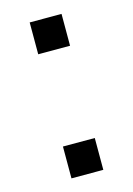

<svg xmlns="http://www.w3.org/2000/svg" viewBox="-84 -537 404 583"><g transform="rotate(-15 118.0 -245.0)"><path d="M67.9 0V-100.1H168V0ZM67.9 -390.1V-490.2H168V-390.1Z"/></g></svg>

Font: Uncut Sans
Style: Regular
Weight: 400
Designer: Kasper Nordkvist
Foundry: UNCUT.wtf
Version: Version 1.304;Glyphs 3.2 (3246)